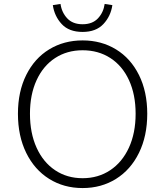

<svg xmlns="http://www.w3.org/2000/svg" viewBox="-20 -941 838 974"><path d="M71 -364Q71 -476 113 -560.5Q155 -645 229.5 -690.5Q304 -736 399 -736Q494 -736 568.5 -690.5Q643 -645 685 -560.5Q727 -476 727 -364Q727 -251 685 -165.5Q643 -80 568.5 -33.5Q494 13 399 13Q304 13 229.5 -33.5Q155 -80 113 -165.5Q71 -251 71 -364ZM668 -364Q668 -461 634.5 -534Q601 -607 540 -646.5Q479 -686 399 -686Q320 -686 259.5 -646.5Q199 -607 165.5 -534Q132 -461 132 -364Q132 -266 165.5 -192Q199 -118 259.5 -77.5Q320 -37 399 -37Q478 -37 539 -77.5Q600 -118 634 -192Q668 -266 668 -364ZM248 -915 287 -921Q293 -878 321 -848Q349 -818 399 -818Q449 -818 477 -848Q505 -878 511 -921L550 -915Q542 -859 504.5 -819Q467 -779 399 -779Q330 -779 293 -819Q256 -859 248 -915Z"/></svg>

Font: Nebula Sans Light
Style: Regular
Weight: 300
Designer: Paul D. Hunt for Adobe (as Source Sans)
Foundry: Nebula Entertainment & Broadcasting LLC
Version: Version 1.010